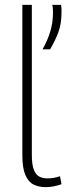

<svg xmlns="http://www.w3.org/2000/svg" viewBox="-20 -760 299 790"><path d="M111 -740V-123Q111 -82 119.5 -61Q128 -40 142.5 -33Q157 -26 175 -26Q187 -26 200 -28Q213 -30 227 -35L233 -2Q219 3 202 6.5Q185 10 168 10Q140 10 118.5 -0.5Q97 -11 84.5 -39.5Q72 -68 72 -121V-740ZM155 -557Q176 -594 187 -631Q198 -668 198 -707Q198 -716 197.5 -724.5Q197 -733 195 -740H231Q233 -732 233 -724Q233 -716 233 -707Q233 -662 220 -627Q207 -592 186 -557Z"/></svg>

Font: Georama ExtraCondensed Thin ExtraLight
Style: Regular
Weight: 250
Version: Version 1.001